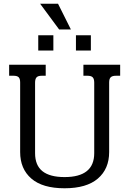

<svg xmlns="http://www.w3.org/2000/svg" viewBox="-20 -994 693 1029"><path d="M195 -974H291L360 -836H297ZM185 -805H266V-723H185ZM387 -805H467V-723H387ZM88 -179V-552Q88 -572 80 -580Q72 -588 53 -588H29V-647H225V-588H203Q184 -588 176 -579.5Q168 -571 168 -551V-173Q168 -108 207.5 -76.5Q247 -45 326 -45Q485 -45 485 -173V-551Q485 -571 477 -579.5Q469 -588 449 -588H427V-647H624V-588H601Q582 -588 573.5 -580Q565 -572 565 -552V-179Q565 -89 504.5 -37Q444 15 326 15Q208 15 148 -37Q88 -89 88 -179Z"/></svg>

Font: Pridi Light
Style: Regular
Weight: 300
Designer: Katatrad Team
Foundry: CadsonDemak
Version: Version 1.003